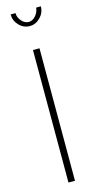

<svg xmlns="http://www.w3.org/2000/svg" viewBox="-139 -956 506 994"><g transform="rotate(-15 113.5 -459.0)"><path d="M96 0V-710H131V0ZM113 -856Q133 -856 149.5 -874Q166 -892 169 -918H194Q194 -884 169.5 -859Q145 -834 113 -834Q80 -834 56 -859Q32 -884 32 -918H58Q58 -895 75 -875.5Q92 -856 113 -856Z"/></g></svg>

Font: Raleway Thin ExtraLight
Style: Regular
Weight: 250
Version: Version 4.026